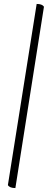

<svg xmlns="http://www.w3.org/2000/svg" viewBox="-20 -754 249 974"><path d="M58 200Q29 200 20 185L166 -734Q194 -734 203 -720Z"/></svg>

Font: Petrona ExtraLight
Style: Italic
Weight: 200
Italic angle: -9°
Designer: Ringo R. Seeber
Foundry: Ringo R. Seeber
Version: Version 2.001; ttfautohint (v1.8.3)